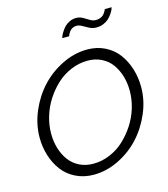

<svg xmlns="http://www.w3.org/2000/svg" viewBox="-132 -1019 985 1126"><g transform="rotate(-15 361.0 -456.0)"><path d="M423.8 -865.2Q409.7 -865.2 398.2 -858.6Q386.7 -852.1 380.4 -842.8Q374 -833.5 370.8 -826.9Q367.7 -820.3 367.2 -816.9H325.2Q326.2 -822.3 330.6 -832Q335 -841.8 344 -855.7Q353 -869.6 364.7 -881.6Q376.5 -893.6 394.8 -901.9Q413.1 -910.2 433.1 -910.2Q455.6 -910.2 473.9 -899.7Q492.2 -889.2 509 -878.7Q525.9 -868.2 544.9 -868.2Q559.1 -868.2 570.8 -873Q582.5 -877.9 589.1 -884Q595.7 -890.1 600.8 -898.2Q606 -906.2 607.7 -910.4Q609.4 -914.6 609.9 -917H651.9Q650.9 -911.6 646.7 -902.3Q642.6 -893.1 633.1 -879.2Q623.5 -865.2 611.1 -853.5Q598.6 -841.8 579.1 -833.5Q559.6 -825.2 537.1 -825.2Q513.2 -825.2 493.7 -835.2Q474.1 -845.2 457.3 -855.2Q440.4 -865.2 423.8 -865.2ZM45.9 -287.1Q45.9 -368.2 79.6 -446.8Q113.3 -525.4 168.2 -584Q223.1 -642.6 297.1 -678.7Q371.1 -714.8 448.2 -714.8Q508.3 -714.8 556.9 -690.2Q605.5 -665.5 635.7 -624Q666 -582.5 682.1 -530.3Q698.2 -478 698.2 -420.9Q698.2 -340.3 664.8 -262.2Q631.3 -184.1 576.9 -125.5Q522.5 -66.9 448.7 -31Q375 4.9 297.9 4.9Q237.8 4.9 189 -19.3Q140.1 -43.5 109.4 -84.5Q78.6 -125.5 62.3 -177.5Q45.9 -229.5 45.9 -287.1ZM627.9 -416Q627.9 -463.4 615.5 -505.4Q603 -547.4 579.6 -580.1Q556.2 -612.8 518.6 -631.8Q481 -650.9 434.1 -650.9Q382.3 -650.9 333.5 -630.6Q284.7 -610.4 246.1 -575Q207.5 -539.6 178.2 -494.4Q148.9 -449.2 133.1 -397Q117.2 -344.7 117.2 -293Q117.2 -245.1 129.6 -203.4Q142.1 -161.6 165.8 -128.9Q189.5 -96.2 227.1 -77.1Q264.6 -58.1 312 -58.1Q363.8 -58.1 412.6 -78.6Q461.4 -99.1 499.8 -134.8Q538.1 -170.4 567.4 -215.6Q596.7 -260.7 612.3 -312.7Q627.9 -364.7 627.9 -416Z"/></g></svg>

Font: Rawline
Style: Italic
Weight: 400
Italic angle: -12°
Designer: Matt McInerney, Pablo Impallari, Rodrigo Fuenzalida
Foundry: Matt McInerney, Pablo Impallari, Rodrigo Fuenzalida
Version: Version 4.020;PS 004.020;hotconv 1.0.88;makeotf.lib2.5.64775